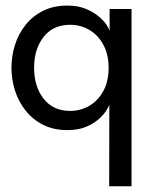

<svg xmlns="http://www.w3.org/2000/svg" viewBox="-20 -442 543 670"><path d="M439 208H361L361.5 -76Q358 -66.5 348 -52Q338 -37.5 320.5 -23Q303 -8.5 277 1.8Q251 12 215 12Q167.5 12 131 -6.2Q94.5 -24.5 69.8 -55.5Q45 -86.5 32.5 -125.5Q20 -164.5 20 -205.5Q20 -246.5 32.2 -285.2Q44.5 -324 69.2 -355Q94 -386 130.2 -404.2Q166.5 -422.5 215 -422.5Q251 -422.5 277.8 -411.8Q304.5 -401 322.8 -386Q341 -371 350.5 -357.2Q360 -343.5 361.5 -336H362.5V-410.5H439ZM224.5 -55Q261.5 -55 292 -73Q322.5 -91 340.8 -124.8Q359 -158.5 359 -205.5Q359 -251.5 341 -285.2Q323 -319 292.5 -337.2Q262 -355.5 224.5 -355.5Q165.5 -355.5 132.2 -313.2Q99 -271 99 -205.5Q99 -140 132.2 -97.5Q165.5 -55 224.5 -55Z"/></svg>

Font: Lucymar Sans
Style: Regular
Weight: 400
Foundry: The League of Moveable Type (original font) / Main changes by Cristiano Sobral with portions from Mirco Monsees
Version: Version 2.001;August 30, 2020;FontCreator 13.0.0.2681 64-bit